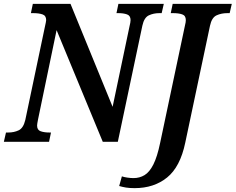

<svg xmlns="http://www.w3.org/2000/svg" viewBox="-41 -734 1220 994"><path d="M-21 0 -10 -48H2Q32 -48 56 -59.5Q80 -71 90 -113L192 -598Q194 -608 196 -616.5Q198 -625 198 -630Q198 -653 179 -659.5Q160 -666 131 -666H119L129 -714H324L542 -181L630 -600Q632 -607 633.5 -616Q635 -625 635 -630Q635 -653 616.5 -659.5Q598 -666 572 -666H562L572 -714H807L796 -666H784Q754 -666 729.5 -654.5Q705 -643 696 -601L569 0H491L252 -578L156 -116Q151 -91 151 -84Q151 -61 169.5 -54.5Q188 -48 214 -48H223L213 0ZM656 240Q630 240 611.5 237Q593 234 576 229L590 179Q601 183 618.5 185.5Q636 188 650 188Q682 188 707.5 172.5Q733 157 753 117.5Q773 78 788 6L917 -604Q921 -619 921 -630Q921 -653 902.5 -659.5Q884 -666 855 -666H843L853 -714H1159L1148 -666H1136Q1105 -666 1080 -654.5Q1055 -643 1046 -600L918 5Q892 130 824 185Q756 240 656 240Z"/></svg>

Font: Noto Serif SemiCondensed SemiBold
Style: Italic
Weight: 600
Width: 4
Italic angle: -12°
Designer: Monotype Design Team
Foundry: Monotype Imaging Inc.
Version: Version 2.014; ttfautohint (v1.8.4.7-5d5b)